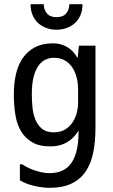

<svg xmlns="http://www.w3.org/2000/svg" viewBox="-20 -744 540 917"><path d="M353 -315Q353 -348 345.5 -376Q338 -404 323.5 -424.5Q309 -445 287.5 -456.5Q266 -468 238 -468Q217 -468 198 -459.5Q179 -451 164 -430.5Q149 -410 140.5 -376.5Q132 -343 132 -294Q132 -264 135 -232Q138 -200 149 -173Q160 -146 180.5 -129Q201 -112 237 -112Q271 -112 293.5 -127Q316 -142 329 -163.5Q342 -185 347.5 -208Q353 -231 353 -248ZM216 83Q288 83 321.5 33.5Q355 -16 355 -110V-120Q311 -48 229 -45Q173 -43 137.5 -62.5Q102 -82 81.5 -115.5Q61 -149 53.5 -195Q46 -241 46 -293Q46 -345 56 -389Q66 -433 88 -465.5Q110 -498 144.5 -517Q179 -536 229 -537Q267 -538 298 -521Q329 -504 349 -469H351L357 -526H436V-133Q436 -67 425 -14Q414 39 388.5 76Q363 113 321 133Q279 153 218 153Q182 153 142 143.5Q102 134 75 117V41H87Q96 48 111 55.5Q126 63 143.5 69Q161 75 180 79Q199 83 216 83ZM374 -724Q374 -694 364 -671Q354 -648 337 -633Q320 -618 297.5 -610Q275 -602 250 -602Q225 -602 202.5 -610Q180 -618 163 -633Q146 -648 136 -671Q126 -694 126 -724H189Q189 -698 204 -680Q219 -662 250 -662Q281 -662 296 -680Q311 -698 311 -724Z"/></svg>

Font: D2Coding ligature
Style: Regular
Weight: 400
Monospace: yes
Designer: Yong-Rak Park; Jeong-Hwan Yoon; Sang-Min Lee;
Foundry: NHN Corporation
Version: Version 1.3.2; Build 20180524